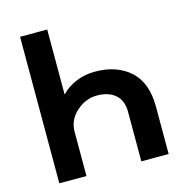

<svg xmlns="http://www.w3.org/2000/svg" viewBox="-114 -890 951 994"><g transform="rotate(-15 361.5 -392.5)"><path d="M82 0V-785.2H227.5V-438.5H229.5Q255.9 -467.8 303.2 -489.3Q350.6 -510.7 409.2 -510.7Q525.4 -510.7 596.7 -446.8Q668 -382.8 668 -252.9V0H521.5V-265.6Q521.5 -326.2 485.4 -357.4Q449.2 -388.7 387.7 -388.7Q326.2 -388.7 276.9 -344.7Q227.5 -300.8 227.5 -236.3V0Z"/></g></svg>

Font: Gothic A1 ExtraBold
Style: Regular
Weight: 800
Designer: HanYang I&C Co.,Ltd.
Foundry: HanYang I&C Co.,Ltd.
Version: Version 2.50